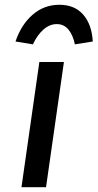

<svg xmlns="http://www.w3.org/2000/svg" viewBox="-20 -785 409 805"><path d="M70 0 145 -525H248L173 0ZM118 -599 45 -611Q69 -682 117 -723.5Q165 -765 229 -765Q293 -765 329 -723.5Q365 -682 369 -611L294 -599Q286 -638 267 -661Q248 -684 218 -684Q188 -684 162 -661Q136 -638 118 -599Z"/></svg>

Font: Lexend
Style: Italic
Weight: 400
Italic angle: -8.13011°
Designer: Bonnie Shaver-Troup, Thomas Jockin
Foundry: Lexend
Version: Version 1.007